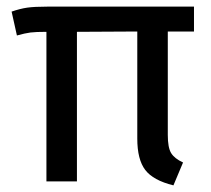

<svg xmlns="http://www.w3.org/2000/svg" viewBox="-20 -547 635 579"><path d="M486 -452V-140Q486 -102 496 -85.5Q506 -69 532 -57L503 12Q442 -3 418 -34.5Q394 -66 394 -129V-452L212 -451V0H120V-451Q88 -451 72 -449Q56 -447 31 -440L15 -512Q41 -521 62.5 -524Q84 -527 122 -527H565V-452Z"/></svg>

Font: Fira GO
Style: Regular
Weight: 400
Designer: Carrois Corporate
Foundry: Carrois Corporate GbR
Version: Version 0.300